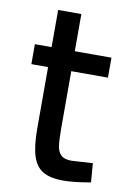

<svg xmlns="http://www.w3.org/2000/svg" viewBox="-78 -698 511 758"><g transform="rotate(10 177.5 -319.0)"><path d="M93 -174V-420H26V-500H93V-649H186V-500H333V-420H186V-191Q186 -144 189.5 -120.5Q193 -97 206 -84.5Q219 -72 248 -72L333 -77L339 -1Q269 11 231 11Q178 11 148.5 -6Q119 -23 106 -63Q93 -103 93 -174Z"/></g></svg>

Font: sheba-seeBold
Style: Regular
Weight: 600
Designer: Mohamed Galeb, the designers
Foundry: Kief Type Foundry
Version: Version 2.010; ttfautohint (v1.5.33-1714) -l 8 -r 50 -G 200 